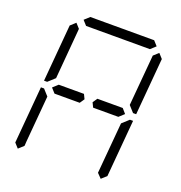

<svg xmlns="http://www.w3.org/2000/svg" viewBox="-161 -1137 1138 1210"><g transform="rotate(20 408.0 -532.0)"><path d="M204 -969 238 -1000H666L694 -969L660 -938H658H477H415H234H232ZM204 -469H191L163 -500L197 -531H210H334H358H366L381 -500L360 -469H352H328ZM649 -436 694 -477H715L682 -95L648 -64L619 -94ZM724 -936 752 -905 719 -523H698L661 -564L691 -906ZM92 -64 64 -95 97 -477H118L127 -467L155 -436L128 -125L127 -108L126 -95ZM122 -523H101L134 -905L168 -936L196 -905L195 -892L167 -564L133 -533ZM612 -531H626L653 -500L619 -469H606H482H458H450L435 -500L456 -531H464H488Z"/></g></svg>

Font: DSEG14 Classic Mini
Style: Light Italic
Weight: 300
Italic angle: -5°
Designer: Keshikan(Twitter:@keshinomi_88pro)
Version: Version 0.46